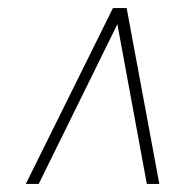

<svg xmlns="http://www.w3.org/2000/svg" viewBox="-20 -729 459 476"><path d="M44 -273 260 -709H294L375 -273H344L271 -669L76 -273Z"/></svg>

Font: Georama ExtraLight
Style: Italic
Weight: 200
Italic angle: -9°
Designer: Jean-Baptiste Levee
Foundry: Production Type
Version: Version 1.000